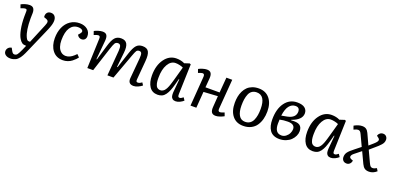

<svg xmlns="http://www.w3.org/2000/svg" viewBox="3 -1412 5185 2531"><g transform="rotate(20 2595.0 -146.0)"><path d="M297.9 57.1Q286.6 83 280.3 96.4Q273.9 109.9 262.5 131.3Q251 152.8 241.9 164.3Q232.9 175.8 218.8 190.2Q204.6 204.6 190.4 211.7Q176.3 218.8 156.7 223.9Q137.2 229 115.2 229Q75.7 229 49.3 210Q22.9 190.9 22.9 159.2Q22.9 132.8 40.3 113Q57.6 93.3 86.9 88.9L102.1 117.2Q109.9 130.9 113.3 136.5Q116.7 142.1 122.8 148.9Q128.9 155.8 135 158Q141.1 160.2 149.9 160.2Q172.9 160.2 188 141.1Q203.1 122.1 227.1 68.8L256.8 0H248Q217.3 0 197.5 -13.7Q177.7 -27.3 158.2 -59.1Q132.3 -101.6 117.2 -179.7Q102.1 -257.8 102.1 -353L103 -429.2Q103 -444.8 97.9 -450.9Q92.8 -457 81.1 -457Q70.3 -457 50.3 -451.2Q30.3 -445.3 17.1 -439L0 -487.8Q21.5 -500 54.4 -510.5Q87.4 -521 118.2 -521Q156.2 -521 173.1 -499Q189.9 -477.1 189.9 -435.1Q189.9 -424.3 189 -399.9Q188 -375.5 188 -359.9Q188 -190.9 226.1 -107.9Q237.8 -83 247.1 -75Q256.3 -66.9 271 -66.9H287.1L399.9 -337.9Q416.5 -376 413.1 -394.8Q409.7 -413.6 384.8 -422.9L350.1 -436Q344.7 -473.1 362.8 -497.1Q380.9 -521 417 -521Q452.6 -521 471.9 -497.6Q491.2 -474.1 491.2 -437Q491.2 -427.7 490.2 -417.7Q489.3 -407.7 486.6 -396Q483.9 -384.3 481.7 -375.2Q479.5 -366.2 474.1 -351.8Q468.8 -337.4 465.8 -329.3Q462.9 -321.3 455.6 -304.2Q448.2 -287.1 445.3 -280Q442.4 -272.9 433.6 -252.9Q424.8 -232.9 421.9 -226.1Z M820.8 -521Q887.2 -521 929.9 -486.6Q972.7 -452.1 972.7 -394Q972.7 -365.2 956.3 -347.7Q939.9 -330.1 911.6 -330.1Q891.1 -330.1 874 -341.8Q856.9 -353.5 849.6 -372.1L870.6 -396Q889.6 -418 885.7 -433.3Q881.8 -448.7 863.5 -456.8Q845.2 -464.8 818.8 -464.8Q748 -464.8 708 -404.8Q668 -344.7 668 -228Q668 -178.7 681.2 -139.6Q694.3 -100.6 722.7 -76.2Q751 -51.8 791 -51.8Q846.7 -51.8 901.4 -102.1Q908.2 -108.4 928.7 -128.9L963.9 -92.8Q952.1 -77.1 937.3 -62Q922.4 -46.9 898.2 -27.8Q874 -8.8 841.3 2.7Q808.6 14.2 772.9 14.2Q680.2 14.2 628.4 -52.5Q576.7 -119.1 576.7 -225.1Q576.7 -310.5 606.4 -377.7Q636.2 -444.8 692.1 -482.9Q748 -521 820.8 -521Z M1425.8 -354Q1429.2 -405.8 1419.4 -426.3Q1409.7 -446.8 1383.8 -446.8Q1355 -446.8 1340.8 -424.3Q1326.7 -401.9 1303.7 -330.1L1196.8 0H1114.7L1130.4 -416Q1131.3 -437.5 1125.2 -446.8Q1119.1 -456.1 1103.5 -456.1Q1089.8 -456.1 1044.4 -438L1027.3 -487.8Q1046.4 -499 1080.8 -510Q1115.2 -521 1142.6 -521Q1184.6 -521 1200.7 -495.8Q1216.8 -470.7 1212.4 -418.9L1187.5 -151.9L1194.3 -149.9L1258.8 -367.2Q1283.7 -450.7 1315.2 -485.8Q1346.7 -521 1402.3 -521Q1462.4 -521 1485.4 -480.5Q1508.3 -439.9 1499.5 -356.9L1477.5 -148.9L1485.4 -147L1557.6 -367.2Q1585 -451.2 1616.2 -486.1Q1647.5 -521 1702.6 -521Q1767.1 -521 1789.3 -479.7Q1811.5 -438.5 1803.7 -348.1L1781.7 -89.8Q1779.3 -66.4 1783.9 -56.6Q1788.6 -46.9 1804.7 -46.9Q1830.1 -46.9 1860.4 -70.8L1883.8 -35.2Q1864.3 -17.6 1829.6 -1.7Q1794.9 14.2 1766.6 14.2Q1686.5 14.2 1693.4 -68.8L1718.8 -354Q1723.1 -406.7 1714.8 -426.8Q1706.5 -446.8 1681.6 -446.8Q1655.8 -446.8 1643.6 -428.5Q1631.3 -410.2 1609.9 -350.6Q1608.4 -346.2 1607.4 -343.8Q1606.4 -341.3 1605.2 -337.4Q1604 -333.5 1602.5 -330.1L1481.4 0H1396.5Z M2366.2 -89.8Q2366.2 -65.9 2371.1 -56.4Q2376 -46.9 2391.6 -46.9Q2411.1 -46.9 2440.4 -71.8L2465.3 -34.2Q2446.3 -16.1 2415.5 -1Q2384.8 14.2 2356.4 14.2Q2328.1 14.2 2312 0.5Q2295.9 -13.2 2291.5 -33.9Q2287.1 -54.7 2288.6 -85.9L2305.2 -273.9L2298.3 -274.9L2276.4 -192.9Q2261.7 -139.6 2247.3 -103.8Q2232.9 -67.9 2212.6 -39.8Q2192.4 -11.7 2165.8 1.2Q2139.2 14.2 2103.5 14.2Q2026.4 14.2 1987.3 -44.7Q1948.2 -103.5 1948.2 -201.2Q1948.2 -342.3 2013.2 -431.6Q2078.1 -521 2178.2 -521Q2243.7 -521 2292.5 -496.1L2362.3 -519L2379.4 -511.2ZM2116.2 -54.2Q2127 -54.2 2136.5 -56.4Q2146 -58.6 2154.5 -64.5Q2163.1 -70.3 2170.2 -76.4Q2177.2 -82.5 2184.6 -94.2Q2191.9 -106 2197.3 -115.5Q2202.6 -125 2209.2 -142.3Q2215.8 -159.7 2220.2 -172.4Q2224.6 -185.1 2231.4 -208.3Q2238.3 -231.4 2242.7 -247.1Q2247.1 -262.7 2254.9 -290.5Q2259.8 -308.1 2262.2 -316.9L2295.4 -436Q2276.4 -445.8 2245.4 -452.9Q2214.4 -460 2187.5 -460Q2121.6 -460 2080.6 -388.9Q2039.6 -317.9 2039.6 -205.1Q2039.6 -189.5 2039.6 -181.9Q2039.6 -174.3 2041 -155.5Q2042.5 -136.7 2045.2 -126Q2047.9 -115.2 2053.5 -99.6Q2059.1 -84 2066.9 -75.4Q2074.7 -66.9 2087.4 -60.5Q2100.1 -54.2 2116.2 -54.2Z M2858.9 -240.2 2661.1 -228 2644 0H2562L2593.3 -416Q2594.2 -437 2587.9 -446.5Q2581.5 -456.1 2565.9 -456.1Q2552.2 -456.1 2507.3 -438L2490.2 -487.8Q2509.8 -499 2543.7 -510Q2577.6 -521 2605 -521Q2647 -521 2663.3 -495.6Q2679.7 -470.2 2675.3 -418.9Q2673.8 -397.9 2670.2 -356.4Q2666.5 -314.9 2665 -293.9H2863.3L2880.9 -507.8H2962.9L2930.2 -90.8Q2928.7 -69.8 2935.1 -60.3Q2941.4 -50.8 2957 -50.8Q2971.2 -50.8 3016.1 -68.8L3033.2 -22Q3012.2 -9.8 2978.5 2.2Q2944.8 14.2 2918 14.2Q2876 14.2 2859.9 -11Q2843.8 -36.1 2848.1 -87.9Z M3097.7 -234.9Q3097.7 -281.2 3105.5 -322.3Q3113.3 -363.3 3131.3 -400.1Q3149.4 -437 3176.3 -463.6Q3203.1 -490.2 3243.2 -505.6Q3283.2 -521 3333 -521Q3430.7 -521 3485.8 -454.1Q3541 -387.2 3541 -273.9Q3541 -214.8 3527.6 -164.6Q3514.2 -114.3 3486.6 -73.5Q3459 -32.7 3412.1 -9.3Q3365.2 14.2 3303.7 14.2Q3206.1 14.2 3151.9 -53Q3097.7 -120.1 3097.7 -234.9ZM3309.6 -44.9Q3348.1 -44.9 3375.7 -63.2Q3403.3 -81.5 3418.5 -115Q3433.6 -148.4 3440.2 -187.5Q3446.8 -226.6 3446.8 -274.9Q3446.8 -462.9 3324.7 -462.9Q3286.1 -462.9 3259.3 -444.3Q3232.4 -425.8 3218.5 -391.6Q3204.6 -357.4 3198.7 -318.8Q3192.9 -280.3 3192.9 -231Q3192.9 -144.5 3221.9 -94.7Q3251 -44.9 3309.6 -44.9Z M3873.5 -521Q3765.6 -521 3701.4 -433.3Q3637.2 -345.7 3637.2 -199.2Q3637.2 -151.9 3646.5 -114.3Q3655.8 -76.7 3675.8 -47.1Q3695.8 -17.6 3730.2 -1.7Q3764.6 14.2 3811.5 14.2Q3859.9 14.2 3901.9 -2.4Q3943.8 -19 3971.4 -46.1Q3999 -73.2 4014.6 -106.7Q4030.3 -140.1 4030.3 -173.8Q4030.3 -231 3994.6 -255.4Q3959 -279.8 3875.5 -271V-278.8Q3940.4 -300.3 3977.3 -335.9Q4014.2 -371.6 4014.2 -418.9Q4014.2 -464.8 3979.5 -492.9Q3944.8 -521 3873.5 -521ZM3925.3 -412.1Q3925.3 -322.8 3809.6 -299.8L3731.4 -285.2Q3744.1 -380.9 3779.5 -425Q3814.9 -469.2 3866.2 -469.2Q3897.9 -469.2 3911.6 -453.1Q3925.3 -437 3925.3 -412.1ZM3728.5 -228Q3779.8 -240.2 3842.3 -240.2Q3939.5 -240.2 3939.5 -169.9Q3939.5 -141.6 3925.3 -112.1Q3911.1 -82.5 3883.5 -61.3Q3856 -40 3822.3 -40Q3726.6 -40 3726.6 -170.9Q3726.6 -178.2 3728.5 -228Z M4543 -89.8Q4543 -65.9 4547.9 -56.4Q4552.7 -46.9 4568.4 -46.9Q4587.9 -46.9 4617.2 -71.8L4642.1 -34.2Q4623 -16.1 4592.3 -1Q4561.5 14.2 4533.2 14.2Q4504.9 14.2 4488.8 0.5Q4472.7 -13.2 4468.3 -33.9Q4463.9 -54.7 4465.3 -85.9L4481.9 -273.9L4475.1 -274.9L4453.1 -192.9Q4438.5 -139.6 4424.1 -103.8Q4409.7 -67.9 4389.4 -39.8Q4369.1 -11.7 4342.5 1.2Q4315.9 14.2 4280.3 14.2Q4203.1 14.2 4164.1 -44.7Q4125 -103.5 4125 -201.2Q4125 -342.3 4189.9 -431.6Q4254.9 -521 4355 -521Q4420.4 -521 4469.2 -496.1L4539.1 -519L4556.2 -511.2ZM4293 -54.2Q4303.7 -54.2 4313.2 -56.4Q4322.8 -58.6 4331.3 -64.5Q4339.8 -70.3 4346.9 -76.4Q4354 -82.5 4361.3 -94.2Q4368.7 -106 4374 -115.5Q4379.4 -125 4386 -142.3Q4392.6 -159.7 4397 -172.4Q4401.4 -185.1 4408.2 -208.3Q4415 -231.4 4419.4 -247.1Q4423.8 -262.7 4431.6 -290.5Q4436.5 -308.1 4439 -316.9L4472.2 -436Q4453.1 -445.8 4422.1 -452.9Q4391.1 -460 4364.3 -460Q4298.3 -460 4257.3 -388.9Q4216.3 -317.9 4216.3 -205.1Q4216.3 -189.5 4216.3 -181.9Q4216.3 -174.3 4217.8 -155.5Q4219.2 -136.7 4221.9 -126Q4224.6 -115.2 4230.2 -99.6Q4235.8 -84 4243.7 -75.4Q4251.5 -66.9 4264.2 -60.5Q4276.9 -54.2 4293 -54.2Z M4945.8 -307.1 5002 -356Q5026.4 -377.4 5038.3 -393.1Q5050.3 -408.7 5050.3 -422.4Q5050.3 -436 5035.6 -446.8L5007.8 -467.8Q5013.7 -490.7 5032.5 -505.9Q5051.3 -521 5076.7 -521Q5105.5 -521 5122.1 -502.2Q5138.7 -483.4 5138.7 -457Q5138.7 -437.5 5131.8 -420.2Q5125 -402.8 5109.1 -384.8Q5093.3 -366.7 5075.9 -350.8Q5058.6 -335 5029.3 -310.1Q5027.3 -308.6 5026.4 -307.9Q5025.4 -307.1 5023.9 -305.7Q5022.5 -304.2 5021 -303.2L4968.8 -257.8L5043 -99.1Q5057.6 -67.4 5068.8 -57.1Q5080.1 -46.9 5097.7 -46.9Q5120.6 -46.9 5153.8 -65.9L5175.8 -29.8Q5126 14.2 5069.8 14.2Q5030.3 14.2 5007.3 -2Q4984.4 -18.1 4966.8 -55.2L4894 -210L4809.1 -142.1Q4774.4 -115.7 4771.5 -93.3Q4768.6 -70.8 4798.8 -59.1L4822.8 -49.8Q4817.4 -21.5 4799.6 -3.7Q4781.7 14.2 4755.9 14.2Q4722.7 14.2 4705.3 -5.4Q4688 -24.9 4688 -54.2Q4688 -93.3 4710.2 -122.8Q4732.4 -152.3 4792 -198.2L4869.6 -259.8L4796.9 -415Q4784.7 -440.9 4773.4 -448.5Q4762.2 -456.1 4748 -456.1Q4728 -456.1 4689 -437L4671.9 -486.8Q4733.4 -521 4783.7 -521Q4818.4 -521 4839.8 -505.9Q4861.3 -490.7 4876 -459Z"/></g></svg>

Font: Literata Book
Style: Italic
Weight: 400
Italic angle: -3°
Designer: Latin by Veronika Burian and Jose Scaglione. Greek by Irene Vlachou. Cyrillic by Vera Evstafieva
Foundry: TypeTogether
Version: Version 1.003;PS 001.003;hotconv 1.0.88;makeotf.lib2.5.64775